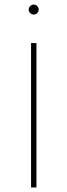

<svg xmlns="http://www.w3.org/2000/svg" viewBox="-20 -579 293 836"><path d="M138.7 237.3H115.2V-391.6H138.7ZM111.6 -522Q105 -528.3 105 -537.1Q105 -545.9 111.6 -552.5Q118.2 -559.1 127 -559.1Q135.7 -559.1 142.1 -552.5Q148.4 -545.9 148.4 -537.1Q148.4 -528.3 142.1 -522Q135.7 -515.6 127 -515.6Q118.2 -515.6 111.6 -522Z"/></svg>

Font: Spartan MB Thin
Style: Regular
Weight: 100
Designer: Matt Bailey, Mirko Velimirovic
Foundry: Matt Bailey
Version: Version 1.005